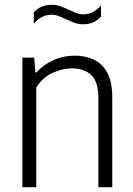

<svg xmlns="http://www.w3.org/2000/svg" viewBox="-20 -782 557 802"><path d="M73.5 0V-541.5H123L127.5 -479.5H132Q163 -513 203.8 -531.2Q244.5 -549.5 291.5 -549.5Q337 -549.5 372.5 -532.8Q408 -516 428.5 -477.5Q449 -439 449 -373.5V0H391V-371Q391 -441.5 360.8 -469Q330.5 -496.5 280 -496.5Q244.5 -496.5 202.2 -478.8Q160 -461 131.5 -416.5V0ZM327 -680.5Q307 -680.5 289 -687.5Q271 -694.5 254.5 -702Q239 -709.5 224.5 -715Q210 -720.5 195.5 -720.5Q153.5 -720.5 121 -683.5V-730Q149 -762 196 -762Q216 -762 234 -755.2Q252 -748.5 268.5 -740.5Q284 -733.5 298.5 -727.8Q313 -722 327.5 -722Q369.5 -722 402 -759.5V-713Q374 -680.5 327 -680.5Z"/></svg>

Font: Encode Sans SmCnd Lt
Style: Regular
Weight: 300
Width: 4
Designer: Multiple Designers
Foundry: Impallari Type
Version: Version 3.002; ttfautohint (v1.8.3) -l 8 -r 50 -G 200 -x 14 